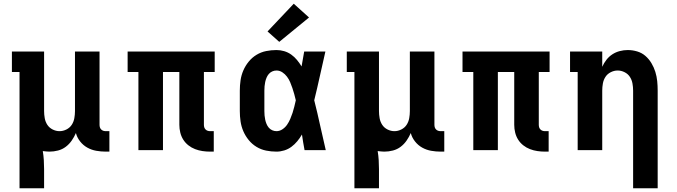

<svg xmlns="http://www.w3.org/2000/svg" viewBox="-20 -807 3640 1032"><path d="M85 205V-420H44V-530H217V-210Q217 -191 220.5 -171.5Q224 -152 234.5 -136Q245 -120 263 -111Q281 -102 300 -102Q319 -102 337 -111Q355 -120 365.5 -136Q376 -152 379.5 -171.5Q383 -191 383 -210V-530H515V-136Q515 -129 517 -122.5Q519 -116 524 -111Q529 -106 535.5 -104Q542 -102 549 -102H568V8H549Q523 8 497.5 3.5Q472 -1 449.5 -13.5Q427 -26 410.5 -47Q394 -68 388 -92Q379 -71 365.5 -51.5Q352 -32 333.5 -18Q315 -4 292 2Q269 8 246 8Q237 8 228 7Q219 6 210 5Q214 29 215.5 53.5Q217 78 217 102V205Z M1110 8Q1089 8 1068.5 5Q1048 2 1028.5 -5.5Q1009 -13 992.5 -26Q976 -39 965 -56.5Q954 -74 949 -94.5Q944 -115 944 -136V-420H856V0H724V-420H666V-530H1134V-420H1076V-136Q1076 -129 1078 -122.5Q1080 -116 1085 -111Q1090 -106 1096.5 -104Q1103 -102 1110 -102H1129V8Z M1466 8Q1438 8 1410.5 2.5Q1383 -3 1359 -17.5Q1335 -32 1317 -54Q1299 -76 1288 -101.5Q1277 -127 1273 -154.5Q1269 -182 1269 -210V-320Q1269 -348 1273 -375.5Q1277 -403 1288 -428.5Q1299 -454 1317 -476Q1335 -498 1359 -512.5Q1383 -527 1410.5 -532.5Q1438 -538 1466 -538Q1487 -538 1507.5 -532Q1528 -526 1545.5 -513.5Q1563 -501 1576.5 -484.5Q1590 -468 1601 -450Q1605 -470 1608 -490Q1611 -510 1615 -530H1729Q1714 -465 1699.5 -399Q1685 -333 1669 -268Q1686 -201 1700.5 -134Q1715 -67 1731 0H1617Q1613 -21 1609.5 -42Q1606 -63 1603 -84Q1592 -65 1578 -48Q1564 -31 1546.5 -18Q1529 -5 1508 1.5Q1487 8 1466 8ZM1466 -102Q1483 -102 1498 -112Q1513 -122 1523 -136.5Q1533 -151 1540 -167.5Q1547 -184 1552.5 -200.5Q1558 -217 1562 -234Q1566 -251 1570 -268Q1566 -285 1561.5 -301.5Q1557 -318 1551.5 -334Q1546 -350 1539.5 -365.5Q1533 -381 1522.5 -395Q1512 -409 1497.5 -418.5Q1483 -428 1466 -428Q1454 -428 1443 -423Q1432 -418 1424.5 -409Q1417 -400 1412.5 -389Q1408 -378 1405.5 -366.5Q1403 -355 1402 -343.5Q1401 -332 1401 -320V-210Q1401 -198 1402 -186.5Q1403 -175 1405.5 -163.5Q1408 -152 1412.5 -141Q1417 -130 1424.5 -121Q1432 -112 1443 -107Q1454 -102 1466 -102ZM1481 -582 1418 -638 1559 -787 1641 -713Z M1885 205V-420H1844V-530H2017V-210Q2017 -191 2020.5 -171.5Q2024 -152 2034.5 -136Q2045 -120 2063 -111Q2081 -102 2100 -102Q2119 -102 2137 -111Q2155 -120 2165.5 -136Q2176 -152 2179.5 -171.5Q2183 -191 2183 -210V-530H2315V-136Q2315 -129 2317 -122.5Q2319 -116 2324 -111Q2329 -106 2335.5 -104Q2342 -102 2349 -102H2368V8H2349Q2323 8 2297.5 3.5Q2272 -1 2249.5 -13.5Q2227 -26 2210.5 -47Q2194 -68 2188 -92Q2179 -71 2165.5 -51.5Q2152 -32 2133.5 -18Q2115 -4 2092 2Q2069 8 2046 8Q2037 8 2028 7Q2019 6 2010 5Q2014 29 2015.5 53.5Q2017 78 2017 102V205Z M2910 8Q2889 8 2868.5 5Q2848 2 2828.5 -5.5Q2809 -13 2792.5 -26Q2776 -39 2765 -56.5Q2754 -74 2749 -94.5Q2744 -115 2744 -136V-420H2656V0H2524V-420H2466V-530H2934V-420H2876V-136Q2876 -129 2878 -122.5Q2880 -116 2885 -111Q2890 -106 2896.5 -104Q2903 -102 2910 -102H2929V8Z M3383 205V-320Q3383 -339 3379.5 -358.5Q3376 -378 3365.5 -394Q3355 -410 3337 -419Q3319 -428 3300 -428Q3281 -428 3263 -419Q3245 -410 3234.5 -394Q3224 -378 3220.5 -358.5Q3217 -339 3217 -320V0H3085V-420H3044V-530H3217V-448Q3226 -468 3239.5 -485.5Q3253 -503 3271.5 -515Q3290 -527 3311.5 -532.5Q3333 -538 3354 -538Q3380 -538 3405 -530.5Q3430 -523 3449 -506.5Q3468 -490 3481.5 -467.5Q3495 -445 3502.5 -420.5Q3510 -396 3512.5 -371Q3515 -346 3515 -320V205Z"/></svg>

Font: Iosevka Curly Slab XBdEx
Style: Regular
Weight: 800
Width: 7
Monospace: yes
Designer: Belleve Invis
Foundry: Belleve Invis
Version: Version 11.0.0; ttfautohint (v1.8.3)